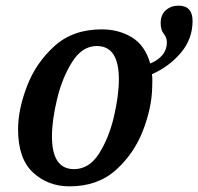

<svg xmlns="http://www.w3.org/2000/svg" viewBox="-20 -650 702 680"><path d="M226 10Q326 10 390.5 -48Q455 -106 486.5 -188Q518 -270 519 -342Q519 -353 519.5 -364.5Q520 -376 518 -387Q579 -414 620.5 -463Q662 -512 662 -576Q662 -630 612 -630Q586 -630 567.5 -614Q549 -598 549 -568Q549 -544 560 -530.5Q571 -517 571 -500Q571 -450 512 -425Q494 -489 447.5 -517.5Q401 -546 340 -546Q238 -546 172.5 -486.5Q107 -427 75.5 -344.5Q44 -262 44 -192Q44 -88 97 -39Q150 10 226 10ZM242 -51Q164 -51 164 -167Q164 -223 182 -298.5Q200 -374 235.5 -430.5Q271 -487 323 -487Q401 -487 401 -369Q401 -312 383.5 -237Q366 -162 331 -106.5Q296 -51 242 -51Z"/></svg>

Font: Noto Serif SemiCondensed Semi
Style: Italic
Weight: 600
Width: 4
Italic angle: -12°
Designer: Monotype Design Team
Foundry: Monotype Imaging Inc.
Version: Version 1.901